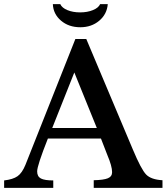

<svg xmlns="http://www.w3.org/2000/svg" viewBox="-28 -910 807 930"><path d="M492 -159 461 -239H204Q152 -108 152 -80Q152 -55 170 -45.5Q188 -36 230 -36V0H-8V-36Q35 -41 57 -56.5Q79 -72 95 -111L337 -721H390L615 -187Q656 -89 680 -64.5Q704 -40 759 -37V0H426V-37Q474 -38 494.5 -46.5Q515 -55 515 -76Q515 -105 492 -159ZM332 -559 225 -290H441ZM457 -890H494Q490 -841 452.5 -809.5Q415 -778 361 -778Q305 -778 267.5 -810Q230 -842 228 -890H264Q272 -872 298.5 -861Q325 -850 360 -850Q395 -850 422 -861Q449 -872 457 -890Z"/></svg>

Font: Kolar Light
Style: Regular
Weight: 300
Designer: Ramakrishna Saiteja (Kannada); Shiva Nallaperumal (Latin)
Foundry: Indian Type Foundry
Version: Version 1.001;PS 1.0;hotconv 1.0.88;makeotf.lib2.5.647800